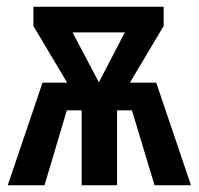

<svg xmlns="http://www.w3.org/2000/svg" viewBox="-20 -549 589 569"><path d="M546 0H438L371 -222H327V0H222V-222H178L112 0H3L106 -304H179L79 -472V-529H465V-472L365 -304H443ZM195 -453 273 -305 350 -453Z"/></svg>

Font: Fira Sans Compressed Medium
Style: Regular
Weight: 500
Width: 1
Designer: bBox Type GmbH & Carrois Corporate GbR & Edenspiekermann AG
Foundry: bBox Type GmbH & Carrois Corporate GbR & Edenspiekermann AG
Version: Version 4.301